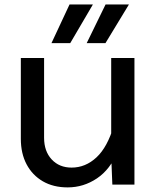

<svg xmlns="http://www.w3.org/2000/svg" viewBox="-20 -802 690 834"><path d="M171.5 -550V-203.5Q171.5 -145 204.5 -109.5Q237.5 -74 291 -74Q351.5 -74 399.2 -118.5Q447 -163 474.5 -257L491 -144Q459.5 -66.5 401.2 -27.2Q343 12 274 12Q211.5 12 166 -14.5Q120.5 -41 95.5 -88.2Q70.5 -135.5 70.5 -199V-550ZM564 -550V0H468L463 -124V-550ZM203.5 -614.5 282 -782.5H383.5L285 -614.5ZM356.5 -614.5 438.5 -782.5H540L438 -614.5Z"/></svg>

Font: Azeret Mono Thin
Style: Regular
Weight: 100
Designer: Martin Vácha
Foundry: Displaay
Version: Version 1.002